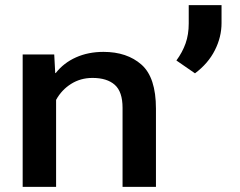

<svg xmlns="http://www.w3.org/2000/svg" viewBox="-20 -732 939 752"><path d="M68.8 0H199.7V-340.8Q221.2 -379.9 258.3 -403.3Q295.4 -426.8 342.3 -426.8Q398.9 -426.8 429.4 -399.9Q460 -373 460 -309.6V0H590.8V-306.6Q590.8 -428.7 534.2 -478.8Q477.5 -528.8 385.3 -528.8Q325.7 -528.8 277.6 -507.3Q229.5 -485.8 198.2 -445.8H196.3L192.4 -518.6H68.8ZM847.7 -711.9H719.2V-640.1Q719.2 -596.7 706.8 -561.8Q694.3 -526.9 670.9 -495.1L743.7 -444.8Q795.4 -483.4 821.5 -535.2Q847.7 -586.9 847.7 -641.6Z"/></svg>

Font: Roboto Flex
Style: wght 600 wdth 140 opsz 13.0 GRAD 0.00 slnt 0.00 XTRA 468 XOPQ 96 YOPQ 79 YTLC 514 YTUC 712 YTAS 750 YTDE -203.00 YTFI 738
Weight: 600
Width: 8
Designer: Berlow after Robertson
Foundry: Google
Version: Version 3.100